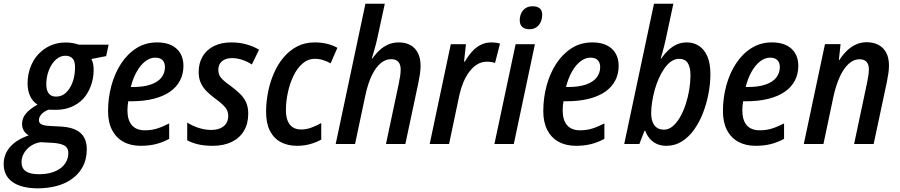

<svg xmlns="http://www.w3.org/2000/svg" viewBox="-79 -780 4874 1040"><path d="M127.4 240.2Q38.1 240.2 -10.5 206.3Q-59.1 172.4 -59.1 107.9Q-58.6 55.7 -24.4 16.1Q9.8 -23.4 76.7 -46.9Q60.1 -55.7 50.3 -71.8Q40.5 -87.9 40.5 -108.9Q40.5 -140.1 61.5 -165Q82.5 -189.9 124 -213.4Q98.6 -229.5 84.5 -259Q70.3 -288.6 70.3 -328.6Q70.3 -379.9 90.1 -426.5Q109.9 -473.1 146.5 -502.9Q171.4 -524.9 204.8 -537.4Q238.3 -549.8 276.9 -549.8Q298.3 -549.8 316.2 -546.4Q334 -543 348.6 -538.1H509.3L496.1 -476.1L416 -460.4Q422.4 -448.7 425.5 -433.1Q428.7 -417.5 428.2 -399.4Q428.2 -355.5 412.8 -314Q397.5 -272.5 370.1 -243.2Q343.3 -215.8 306.4 -200.4Q269.5 -185.1 223.6 -185.1Q210 -185.1 200.2 -185.5Q190.4 -186 184.1 -186Q157.7 -175.8 144.8 -160.4Q131.8 -145 131.8 -129.4Q131.8 -115.7 142.6 -108.4Q148.9 -104 159.4 -101.6Q169.9 -99.1 185.1 -98.1L255.9 -94.2Q303.2 -90.8 333 -75.9Q362.8 -61 377 -34.9Q391.1 -8.8 391.1 28.3Q391.1 84.5 366.9 127.2Q342.8 169.9 299.3 196.8Q266.1 217.8 222.4 228.8Q178.7 239.7 127.4 240.2ZM132.3 163.6Q167.5 163.6 196.5 155.8Q225.6 147.9 246.1 133.3Q267.1 118.7 279.1 96.9Q291 75.2 291 49.3Q291 38.6 288.1 29.8Q285.2 21 277.8 14.2Q269 5.9 252.4 1Q235.8 -3.9 211.4 -5.9L142.6 -9.8Q112.8 -6.3 88.9 9.8Q64.9 25.9 51.3 49.1Q37.6 72.3 37.6 97.7Q37.6 132.3 61.8 148.2Q85.9 164.1 132.3 163.6ZM225.1 -256.8Q254.9 -256.8 276.9 -276.6Q298.8 -296.4 312.3 -329.8Q325.7 -363.3 327.1 -404.8Q328.6 -425.3 325.2 -440.2Q321.8 -455.1 313.5 -463.9Q307.1 -470.7 297.6 -474.4Q288.1 -478 275.4 -478Q252.9 -478 234.4 -465.3Q215.8 -452.6 202.1 -431.6Q188.5 -410.6 180.7 -384.8Q172.9 -358.9 171.9 -331.5Q171.4 -315.4 173.3 -302.7Q175.3 -290 180.7 -280.8Q193.4 -256.8 225.1 -256.8Z M683.1 9.8Q628.9 9.8 589.4 -12Q549.8 -33.7 528.1 -75.7Q506.3 -117.7 506.3 -177.7Q506.3 -249.5 524.4 -316.2Q542.5 -382.8 576.9 -435.5Q611.3 -488.3 660.4 -519.3Q709.5 -550.3 771.5 -550.3Q839.8 -550.3 877.2 -516.4Q914.6 -482.4 914.6 -422.9Q914.6 -379.4 896.2 -344Q877.9 -308.6 842 -283.4Q806.2 -258.3 753.2 -244.9Q700.2 -231.4 630.4 -231.4H615.7Q613.8 -219.7 612.5 -207.3Q611.3 -194.8 611.3 -182.6Q611.3 -129.4 635.3 -101.8Q659.2 -74.2 705.6 -74.2Q740.7 -74.2 770.3 -83.3Q799.8 -92.3 837.4 -111.3V-27.8Q802.2 -8.8 765.4 0.5Q728.5 9.8 683.1 9.8ZM629.4 -308.6H639.6Q697.8 -308.6 736.6 -321.8Q775.4 -335 794.9 -359.4Q814.5 -383.8 814.5 -417Q814.5 -440.4 801.3 -454.1Q788.1 -467.8 761.2 -467.8Q734.4 -467.8 708.5 -448.2Q682.6 -428.7 662.1 -392.8Q641.6 -356.9 629.4 -308.6Z M1072.8 9.8Q1027.8 9.8 993.9 1.7Q960 -6.3 935.1 -20V-116.2Q960.9 -99.1 995.8 -87.6Q1030.8 -76.2 1064.9 -76.2Q1092.8 -76.2 1113.5 -85Q1134.3 -93.8 1145.8 -110.6Q1157.2 -127.4 1157.2 -151.4Q1157.2 -168.5 1151.1 -182.1Q1145 -195.8 1129.6 -210.9Q1114.3 -226.1 1085.9 -246.6Q1056.6 -268.1 1036.9 -289.1Q1017.1 -310.1 1007.1 -334.5Q997.1 -358.9 997.1 -389.6Q997.1 -437.5 1018.1 -473.6Q1039.1 -509.8 1078.9 -530Q1118.7 -550.3 1173.8 -550.3Q1217.8 -550.3 1256.1 -539.6Q1294.4 -528.8 1324.2 -510.7L1285.2 -430.7Q1261.7 -446.3 1233.6 -455.8Q1205.6 -465.3 1176.3 -465.3Q1144 -465.3 1123.8 -448.5Q1103.5 -431.6 1103.5 -401.9Q1103.5 -386.2 1109.1 -373.3Q1114.7 -360.4 1129.4 -346.7Q1144 -333 1169.9 -314.9Q1199.2 -293 1220.7 -272.2Q1242.2 -251.5 1253.9 -225.8Q1265.6 -200.2 1265.6 -163.6Q1265.6 -110.4 1242.4 -71.3Q1219.2 -32.2 1176 -11.2Q1132.8 9.8 1072.8 9.8Z M1530.3 9.8Q1479 9.8 1441.4 -10.5Q1403.8 -30.8 1383.1 -71.5Q1362.3 -112.3 1362.3 -173.3Q1362.3 -226.6 1372.8 -280.3Q1383.3 -334 1404.3 -382.6Q1425.3 -431.2 1456.8 -468.8Q1488.3 -506.3 1530.3 -528.3Q1572.3 -550.3 1625 -550.3Q1660.6 -550.3 1691.4 -543Q1722.2 -535.6 1748.5 -521L1711.9 -437Q1693.8 -447.3 1672.1 -454.3Q1650.4 -461.4 1627 -461.4Q1588.9 -461.4 1559.3 -435.5Q1529.8 -409.7 1510 -367.9Q1490.2 -326.2 1480 -277.6Q1469.7 -229 1469.7 -183.1Q1469.7 -148.9 1479.2 -125.5Q1488.8 -102.1 1507.1 -90.3Q1525.4 -78.6 1551.3 -78.6Q1579.1 -78.6 1606 -88.1Q1632.8 -97.7 1661.1 -113.3V-23.9Q1635.3 -9.3 1602.1 0.2Q1568.8 9.8 1530.3 9.8Z M1739.3 0 1900.4 -759.8H2005.4L1967.3 -584.5Q1963.9 -565.9 1958.3 -544.9Q1952.6 -523.9 1946.8 -502.9Q1940.9 -481.9 1935.1 -463.4H1938.5Q1955.6 -488.3 1976.6 -507.8Q1997.6 -527.3 2023.7 -538.8Q2049.8 -550.3 2081.1 -550.3Q2118.7 -550.3 2145 -535.2Q2171.4 -520 2185.3 -491.7Q2199.2 -463.4 2199.2 -422.4Q2199.2 -403.3 2195.6 -378.9Q2191.9 -354.5 2187 -330.6L2116.7 0H2011.7L2080.6 -325.2Q2085.4 -347.7 2088.4 -367.4Q2091.3 -387.2 2091.3 -403.8Q2091.3 -430.7 2078.6 -445.1Q2065.9 -459.5 2039.1 -459.5Q2009.8 -459.5 1983.4 -438Q1957 -416.5 1935.8 -373.3Q1914.6 -330.1 1900.4 -265.1L1844.2 0Z M2248.5 0 2362.8 -540.5H2444.8L2434.6 -446.3H2439Q2457.5 -478 2478.8 -501.5Q2500 -524.9 2525.9 -537.6Q2551.8 -550.3 2583.5 -550.3Q2595.2 -550.3 2606.9 -548.8Q2618.7 -547.4 2629.4 -543.9L2602.5 -439Q2593.3 -442.4 2582 -444.1Q2570.8 -445.8 2558.1 -445.8Q2529.3 -445.8 2505.4 -430.9Q2481.4 -416 2462.4 -390.4Q2443.4 -364.7 2429.9 -331.8Q2416.5 -298.8 2408.7 -262.7L2353.5 0Z M2599.1 0 2713.9 -540.5H2818.4L2704.1 0ZM2789.6 -621.6Q2765.1 -621.6 2750.7 -633.5Q2736.3 -645.5 2736.3 -669.9Q2736.3 -690.4 2744.1 -707.8Q2752 -725.1 2767.6 -735.6Q2783.2 -746.1 2806.2 -746.1Q2830.1 -746.1 2844 -735.1Q2857.9 -724.1 2857.9 -699.7Q2857.9 -666.5 2839.4 -644Q2820.8 -621.6 2789.6 -621.6Z M3040.5 9.8Q2986.3 9.8 2946.8 -12Q2907.2 -33.7 2885.5 -75.7Q2863.8 -117.7 2863.8 -177.7Q2863.8 -249.5 2881.8 -316.2Q2899.9 -382.8 2934.3 -435.5Q2968.8 -488.3 3017.8 -519.3Q3066.9 -550.3 3128.9 -550.3Q3197.3 -550.3 3234.6 -516.4Q3272 -482.4 3272 -422.9Q3272 -379.4 3253.7 -344Q3235.4 -308.6 3199.5 -283.4Q3163.6 -258.3 3110.6 -244.9Q3057.6 -231.4 2987.8 -231.4H2973.1Q2971.2 -219.7 2970 -207.3Q2968.8 -194.8 2968.8 -182.6Q2968.8 -129.4 2992.7 -101.8Q3016.6 -74.2 3063 -74.2Q3098.1 -74.2 3127.7 -83.3Q3157.2 -92.3 3194.8 -111.3V-27.8Q3159.7 -8.8 3122.8 0.5Q3085.9 9.8 3040.5 9.8ZM2986.8 -308.6H2997.1Q3055.2 -308.6 3094 -321.8Q3132.8 -335 3152.3 -359.4Q3171.9 -383.8 3171.9 -417Q3171.9 -440.4 3158.7 -454.1Q3145.5 -467.8 3118.7 -467.8Q3091.8 -467.8 3065.9 -448.2Q3040 -428.7 3019.5 -392.8Q2999 -356.9 2986.8 -308.6Z M3530.8 9.8Q3501 9.8 3478.3 -0.7Q3455.6 -11.2 3440.2 -29.5Q3424.8 -47.9 3416 -71.8H3412.1L3384.3 0H3302.2L3463.4 -759.8H3568.4L3527.3 -568.4Q3523.4 -550.8 3518.6 -530.8Q3513.7 -510.7 3508.5 -492.7Q3503.4 -474.6 3499.5 -462.9H3502.4Q3520.5 -488.8 3541.3 -508.3Q3562 -527.8 3586.7 -539.1Q3611.3 -550.3 3641.1 -550.3Q3678.7 -550.3 3707.5 -531.2Q3736.3 -512.2 3752.7 -474.4Q3769 -436.5 3769 -378.4Q3769 -328.6 3759 -274.7Q3749 -220.7 3729.7 -170.2Q3710.4 -119.6 3681.6 -78.9Q3652.8 -38.1 3615 -14.2Q3577.1 9.8 3530.8 9.8ZM3517.6 -77.6Q3543 -77.6 3565.2 -96.4Q3587.4 -115.2 3605.2 -146.5Q3623 -177.7 3635.5 -216.1Q3647.9 -254.4 3654.5 -294.7Q3661.1 -335 3661.1 -371.1Q3661.1 -417 3646 -439.2Q3630.9 -461.4 3600.1 -461.4Q3577.1 -461.4 3556.9 -447.5Q3536.6 -433.6 3519.8 -409.4Q3502.9 -385.3 3489.5 -355Q3476.1 -324.7 3467 -291.7Q3458 -258.8 3453.1 -226.3Q3448.2 -193.8 3448.2 -166.5Q3448.2 -125 3465.8 -101.3Q3483.4 -77.6 3517.6 -77.6Z M4013.7 9.8Q3959.5 9.8 3919.9 -12Q3880.4 -33.7 3858.6 -75.7Q3836.9 -117.7 3836.9 -177.7Q3836.9 -249.5 3855 -316.2Q3873 -382.8 3907.5 -435.5Q3941.9 -488.3 3991 -519.3Q4040 -550.3 4102.1 -550.3Q4170.4 -550.3 4207.8 -516.4Q4245.1 -482.4 4245.1 -422.9Q4245.1 -379.4 4226.8 -344Q4208.5 -308.6 4172.6 -283.4Q4136.7 -258.3 4083.7 -244.9Q4030.8 -231.4 3960.9 -231.4H3946.3Q3944.3 -219.7 3943.1 -207.3Q3941.9 -194.8 3941.9 -182.6Q3941.9 -129.4 3965.8 -101.8Q3989.7 -74.2 4036.1 -74.2Q4071.3 -74.2 4100.8 -83.3Q4130.4 -92.3 4168 -111.3V-27.8Q4132.8 -8.8 4095.9 0.5Q4059.1 9.8 4013.7 9.8ZM3960 -308.6H3970.2Q4028.3 -308.6 4067.1 -321.8Q4106 -335 4125.5 -359.4Q4145 -383.8 4145 -417Q4145 -440.4 4131.8 -454.1Q4118.7 -467.8 4091.8 -467.8Q4064.9 -467.8 4039.1 -448.2Q4013.2 -428.7 3992.7 -392.8Q3972.2 -356.9 3960 -308.6Z M4274.9 0 4389.6 -541H4474.1L4464.8 -454.6H4467.3Q4484.9 -481.9 4506.8 -503.7Q4528.8 -525.4 4555.9 -538.3Q4583 -551.3 4615.7 -551.3Q4652.3 -551.3 4679.4 -536.9Q4706.5 -522.5 4721.4 -494.4Q4736.3 -466.3 4736.3 -424.3Q4736.3 -404.3 4732.7 -380.4Q4729 -356.4 4724.1 -332.5L4653.3 0H4547.4L4616.7 -327.6Q4621.1 -349.1 4624.3 -368.9Q4627.4 -388.7 4627.4 -404.3Q4627.4 -431.6 4614.7 -445.3Q4602.1 -459 4576.2 -459Q4545.9 -459 4519 -435.3Q4492.2 -411.6 4471.2 -366.9Q4450.2 -322.3 4436 -259.3L4381.3 0Z"/></svg>

Font: Open Sans SemiCondensed SemiBold
Style: Italic
Weight: 600
Width: 4
Italic angle: -12°
Designer: Monotype Design Team
Foundry: Monotype Imaging Inc.
Version: Version 3.000